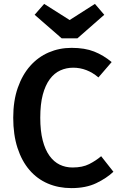

<svg xmlns="http://www.w3.org/2000/svg" viewBox="-20 -952 614 987"><path d="M353 -91Q404 -91 438.5 -108.5Q473 -126 500 -149L563 -69Q528 -36 475 -10.5Q422 15 347 15Q281 15 226 -8.5Q171 -32 131.5 -78Q92 -124 70 -191.5Q48 -259 48 -347Q48 -434 71.5 -501Q95 -568 135.5 -613.5Q176 -659 230.5 -682.5Q285 -706 348 -706Q416 -706 464 -687Q512 -668 554 -633L486 -554Q427 -604 356 -604Q321 -604 290 -590Q259 -576 236 -545Q213 -514 200 -465.5Q187 -417 187 -347Q187 -279 199.5 -230.5Q212 -182 234.5 -151Q257 -120 287 -105.5Q317 -91 353 -91ZM338 -849 468 -932 516 -876 378 -755H297L158 -876L207 -932Z"/></svg>

Font: Qnwhxotralxmqkhsjrfbfhwcoqn
Style: Regular
Weight: 500
Designer: Carrois Corporate & Edenspiekermann
Foundry: Carrois Corporate GbR & Edenspiekermann AG
Version: Version 2.001